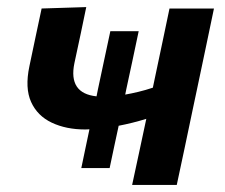

<svg xmlns="http://www.w3.org/2000/svg" viewBox="-20 -522 636 542"><path d="M209.5 -47.5Q215.5 -76 221.2 -103.5Q227 -131 232.5 -157Q226.5 -156.5 221 -156.5Q166.5 -156.5 126 -175.8Q85.5 -195 67.8 -234.2Q50 -273.5 63 -335Q73 -384 81.2 -421.5Q89.5 -459 97.5 -498L223.5 -502Q216 -465 208 -427.5Q200 -390 190 -343.5Q172.5 -258.5 252.5 -250L256.5 -270Q264 -305.5 273 -347.5Q282 -389.5 291.5 -434H371.5Q362 -389 353.2 -347.5Q344.5 -306 336.5 -270L333.5 -255Q351 -258 370.8 -262.8Q390.5 -267.5 411.5 -274.5L416.5 -298.5Q429.5 -359.5 439 -405Q448.5 -450.5 458.5 -498H584Q573 -444 561.8 -391.8Q550.5 -339.5 535.5 -267L525 -217.5Q512 -155 501.2 -104.2Q490.5 -53.5 479 0H353Q362.5 -44.5 372.8 -92Q383 -139.5 393 -186.5Q354 -174.5 315 -167Q309 -139 302.5 -109Q296 -79 289.5 -47.5Z"/></svg>

Font: Commissioner SemiBold
Style: Italic
Weight: 600
Italic angle: -12°
Designer: Kostas Bartsokas
Foundry: Kostas Bartsokas
Version: Version 1.000; ttfautohint (v1.8.3)